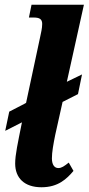

<svg xmlns="http://www.w3.org/2000/svg" viewBox="-20 -780 374 810"><path d="M290 -59 270 -94C251 -79 240 -71 226 -71C209 -71 199 -86 199 -112C199 -138 205 -171 213 -211L244 -350L309 -383L326 -466L262 -435L334 -760H113L102 -706H123C147 -706 158 -699 158 -679C158 -661 153 -641 149 -622L90 -346L83 -342L19 -309L2 -228L65 -260L73 -264L72 -261C55 -176 44 -127 44 -90C44 -29 83 10 155 10C226 10 262 -26 290 -59Z"/></svg>

Font: Noto Serif Condensed Extra
Style: Italic
Weight: 800
Width: 3
Italic angle: -12°
Designer: Monotype Design Team
Foundry: Monotype Imaging Inc.
Version: Version 1.901